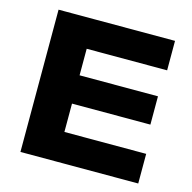

<svg xmlns="http://www.w3.org/2000/svg" viewBox="-96 -736 835 833"><g transform="rotate(15 321.5 -319.5)"><path d="M66.7 0V-639H228.5V0ZM90.1 0V-133.1H595.8V0ZM156.1 -260.4V-387.5H580.6V-260.4ZM89.9 -506.7V-639H589.8V-506.7Z"/></g></svg>

Font: Anek Gurmukhi Medium SemiExpanded
Style: Regular
Weight: 500
Width: 6
Version: Version 1.003